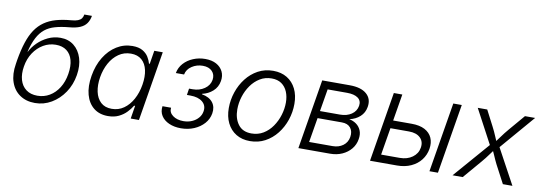

<svg xmlns="http://www.w3.org/2000/svg" viewBox="-56 -1099 4180 1480"><g transform="rotate(10 2033.5 -358.5)"><path d="M249 10.3Q180.2 10.3 131.1 -23.2Q82 -56.6 60.8 -117.7Q39.6 -178.7 53.2 -261.2L58.1 -293Q71.8 -373.5 91.6 -433.3Q111.3 -493.2 139.6 -535.2Q168 -577.1 207.3 -604.5Q246.6 -631.8 298.3 -646.5Q350.1 -661.1 416.5 -666.5Q448.2 -668.9 467 -676.5Q485.8 -684.1 494.9 -696.5Q503.9 -709 506.8 -727.5H566.4Q560.5 -692.4 543 -667.5Q525.4 -642.6 492.4 -628.7Q459.5 -614.7 408.2 -610.4Q345.7 -604.5 299.8 -591.3Q253.9 -578.1 221.2 -551.8Q188.5 -525.4 165.3 -481.2Q142.1 -437 125.5 -370.1H127.9Q146.5 -407.7 180.9 -441.7Q215.3 -475.6 260.7 -497.3Q306.2 -519 357.9 -519Q419.9 -519 463.1 -484.9Q506.3 -450.7 524.9 -391.8Q543.5 -333 531.2 -257.8Q518.6 -180.7 477.8 -120.1Q437 -59.6 377.7 -24.7Q318.4 10.3 249 10.3ZM257.8 -48.3Q310.1 -48.3 353 -73.7Q396 -99.1 425.3 -145.5Q454.6 -191.9 464.8 -254.9Q475.1 -317.9 462.6 -363.8Q450.2 -409.7 417 -434.8Q383.8 -460 332 -460Q279.8 -460 234.6 -433.6Q189.5 -407.2 158.4 -360.4Q127.4 -313.5 117.7 -252Q107.9 -192.9 121.3 -146.7Q134.8 -100.6 169.7 -74.5Q204.6 -48.3 257.8 -48.3Z M820.8 11.7Q753.9 11.7 709.2 -23.9Q664.6 -59.6 647 -123.5Q629.4 -187.5 643.6 -272Q657.7 -356.4 696.5 -419.7Q735.4 -482.9 792 -518.1Q848.6 -553.2 915 -553.2Q964.8 -553.2 994.9 -535.6Q1024.9 -518.1 1040.8 -492.2Q1056.6 -466.3 1063.5 -440.9H1069.3L1086.4 -545.9H1152.8L1062.5 0H998L1014.6 -102.1H1006.8Q991.2 -76.2 966.3 -49.8Q941.4 -23.4 905.5 -5.9Q869.6 11.7 820.8 11.7ZM840.3 -48.3Q893.1 -48.3 934.3 -77.4Q975.6 -106.4 1003.4 -157Q1031.2 -207.5 1042 -272.5Q1052.7 -337.4 1041.7 -387.2Q1030.8 -437 998.5 -465.1Q966.3 -493.2 914.1 -493.2Q859.9 -493.2 817.6 -463.6Q775.4 -434.1 748 -384.3Q720.7 -334.5 710.4 -272.5Q700.2 -210 711.2 -158.9Q722.2 -107.9 754.4 -78.1Q786.6 -48.3 840.3 -48.3Z M1391.1 6.8Q1338.4 6.8 1297.9 -11.2Q1257.3 -29.3 1237.1 -61.3Q1216.8 -93.3 1222.7 -136.2H1290Q1285.2 -99.1 1317.4 -75Q1349.6 -50.8 1400.4 -50.8Q1437.5 -50.8 1467.5 -64Q1497.6 -77.1 1517.3 -100.1Q1537.1 -123 1541.5 -151.9Q1549.3 -198.2 1515.6 -226.3Q1481.9 -254.4 1420.4 -254.4H1393.1L1400.9 -305.2H1428.7Q1481.9 -305.2 1521.2 -332.3Q1560.5 -359.4 1567.9 -403.3Q1574.2 -444.3 1548.8 -470.7Q1523.4 -497.1 1475.6 -497.1Q1428.2 -497.1 1390.1 -471.9Q1352.1 -446.8 1344.2 -405.8H1279.8Q1287.6 -449.7 1317.4 -482.7Q1347.2 -515.6 1391.4 -533.9Q1435.5 -552.2 1485.4 -552.2Q1536.6 -552.2 1572 -533Q1607.4 -513.7 1623.8 -480.2Q1640.1 -446.8 1632.8 -404.8Q1624.5 -356.4 1589.4 -325Q1554.2 -293.5 1506.8 -283.2L1506.3 -279.8Q1564.9 -269 1592 -234.1Q1619.1 -199.2 1610.4 -147.5Q1602.5 -102.5 1571.8 -67.9Q1541 -33.2 1494.1 -13.2Q1447.3 6.8 1391.1 6.8Z M1932.1 11.7Q1869.6 11.7 1824 -16.1Q1778.3 -43.9 1753.4 -94.2Q1728.5 -144.5 1728.5 -211.4Q1728.5 -275.4 1749 -336.4Q1769.5 -397.5 1807.4 -446.3Q1845.2 -495.1 1898.4 -524.2Q1951.7 -553.2 2017.1 -553.2Q2080.1 -553.2 2125.7 -525.4Q2171.4 -497.6 2196.3 -447.3Q2221.2 -397 2221.2 -330.1Q2221.2 -265.1 2200.7 -204.1Q2180.2 -143.1 2141.8 -94.2Q2103.5 -45.4 2050.3 -16.8Q1997.1 11.7 1932.1 11.7ZM1933.6 -48.3Q1985.4 -48.3 2026.4 -73.2Q2067.4 -98.1 2095.9 -139.4Q2124.5 -180.7 2139.6 -230Q2154.8 -279.3 2154.8 -328.1Q2154.8 -375.5 2139.2 -412.8Q2123.5 -450.2 2092.8 -471.7Q2062 -493.2 2015.6 -493.2Q1964.8 -493.2 1924.1 -468.5Q1883.3 -443.8 1854.5 -402.8Q1825.7 -361.8 1810.3 -312.3Q1794.9 -262.7 1794.9 -212.4Q1794.9 -141.6 1829.6 -95Q1864.3 -48.3 1933.6 -48.3Z M2310.5 0 2400.9 -545.9H2616.2Q2704.6 -545.9 2748.5 -507.8Q2792.5 -469.7 2781.7 -405.8Q2773.9 -358.4 2740.7 -328.4Q2707.5 -298.3 2658.2 -287.6Q2689.9 -281.7 2714.6 -263.7Q2739.3 -245.6 2751.2 -216.6Q2763.2 -187.5 2756.3 -147.9Q2749.5 -105 2722.2 -71.5Q2694.8 -38.1 2652.6 -19Q2610.4 0 2557.6 0ZM2383.8 -61H2567.4Q2614.7 -61 2648.4 -85.4Q2682.1 -109.9 2689.5 -153.3Q2696.8 -197.8 2674.6 -225.6Q2652.3 -253.4 2606.4 -253.4H2416ZM2424.8 -310.1H2581.1Q2634.8 -310.1 2671.1 -334.7Q2707.5 -359.4 2714.8 -401.9Q2721.2 -441.9 2692.1 -463.4Q2663.1 -484.9 2606 -484.9H2454.1Z M2981 -336.4H3138.2Q3200.7 -336.4 3241 -315.2Q3281.2 -293.9 3297.9 -256.3Q3314.5 -218.8 3306.6 -169.4Q3298.3 -120.1 3268.8 -82Q3239.3 -43.9 3191.7 -22Q3144 0 3082 0H2871.1L2961.4 -545.9H3027.8L2947.3 -61.5H3092.3Q3151.4 -61.5 3191.7 -90.8Q3231.9 -120.1 3239.3 -166.5Q3247.6 -214.8 3217 -244.6Q3186.5 -274.4 3127.4 -274.4H2970.2ZM3336.4 0 3426.8 -545.9H3493.2L3402.8 0Z M3517.1 0 3782.2 -305.2 3773.4 -254.9 3618.2 -545.9H3692.4L3755.9 -423.3Q3774.4 -387.7 3787.6 -355.5Q3800.8 -323.2 3815.9 -292.5H3781.7Q3807.1 -323.2 3830.1 -355.5Q3853 -387.7 3883.3 -423.3L3987.8 -545.9H4067.4L3814.9 -252L3822.8 -300.8L3985.8 0H3911.1L3836.4 -141.6Q3819.3 -175.8 3806.6 -206.3Q3793.9 -236.8 3779.8 -265.6H3814.5Q3790.5 -236.8 3768.8 -206.3Q3747.1 -175.8 3717.8 -141.6L3596.7 0Z"/></g></svg>

Font: Inter Light
Style: Italic
Weight: 300
Italic angle: -9.3988°
Designer: Rasmus Andersson
Foundry: rsms
Version: Version 4.001;git-66647c0bb